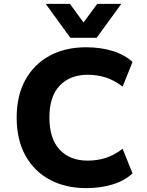

<svg xmlns="http://www.w3.org/2000/svg" viewBox="-20 -960 761 991"><path d="M425 11Q318 11 237 -32.5Q156 -76 111 -157.5Q66 -239 66 -353Q66 -467 111 -548Q156 -629 236.5 -672.5Q317 -716 425 -716Q499 -716 561 -697Q623 -678 664 -640L613 -513Q568 -547 524.5 -560.5Q481 -574 432 -574Q342 -574 288.5 -518.5Q235 -463 235 -354Q235 -244 288 -187.5Q341 -131 432 -131Q481 -131 524.5 -144.5Q568 -158 613 -192L664 -65Q623 -27 561 -8Q499 11 425 11ZM343 -765 216 -940H341L411 -844L482 -940H606L479 -765Z"/></svg>

Font: Nunito Sans 7pt ExtraBold
Style: Regular
Weight: 800
Designer: Vernon Adams
Foundry: Vernon Adams
Version: Version 3.101;gftools[0.9.27]